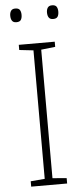

<svg xmlns="http://www.w3.org/2000/svg" viewBox="-60 -996 414 963"><g transform="rotate(-5 147.0 -514.5)"><path d="M238 -66H57V-93L128 -99V-746L57 -754V-780H238V-754L167 -746V-99L238 -93ZM27 -929Q27 -944 33.5 -953.5Q40 -963 55 -963Q72 -963 78 -953.5Q84 -944 84 -929Q84 -913 78 -903.5Q72 -894 55 -894Q40 -894 33.5 -903.5Q27 -913 27 -929ZM212 -929Q212 -944 218.5 -953.5Q225 -963 240 -963Q257 -963 263 -953.5Q269 -944 269 -929Q269 -913 263 -903.5Q257 -894 240 -894Q225 -894 218.5 -903.5Q212 -913 212 -929Z"/></g></svg>

Font: Noto Sans Malayalam UI ExtraLight
Style: Regular
Weight: 200
Designer: Jelle Bosma - Monotype Design Team
Foundry: Monotype Imaging Inc.
Version: Version 2.104; ttfautohint (v1.8.4.7-5d5b)